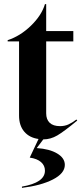

<svg xmlns="http://www.w3.org/2000/svg" viewBox="-20 -658 398 927"><path d="M197 166Q197 141 178 124.5Q159 108 124 103V102L166 13Q122 7 97 -22.5Q72 -52 72 -100V-458H17V-464Q78 -484 129.5 -534Q181 -584 197 -638H203V-508H334V-458H203V-111Q203 -81 220 -65Q237 -49 270 -49Q292 -49 310 -57Q328 -65 349 -81L353 -76Q289 -23 256.5 -4Q224 15 189 15L158 56V57Q219 61 256 83Q293 105 293 138Q293 179 235.5 208.5Q178 238 86 249V243Q197 224 197 166Z"/></svg>

Font: Nyght Serif Medium
Style: Regular
Weight: 500
Designer: Maksym Kobuzan
Version: Version 0.410